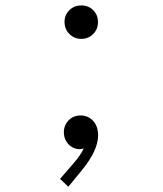

<svg xmlns="http://www.w3.org/2000/svg" viewBox="-20 -543 602 709"><path d="M218.3 -461.9Q218.3 -487.8 236.1 -505.4Q253.9 -522.9 280.3 -522.9Q306.6 -522.9 324.2 -505.4Q341.8 -487.8 341.8 -461.9Q341.8 -435.1 324 -417.2Q306.2 -399.4 280.3 -399.4Q254.4 -399.4 236.3 -417.5Q218.3 -435.5 218.3 -461.9ZM201.7 117.7 249.5 62.5Q278.8 29.3 289.1 4.9Q281.7 7.8 273.9 7.8Q258.8 7.8 245.4 -0.2Q231.9 -8.3 223.9 -22.7Q215.8 -37.1 215.8 -54.7Q215.8 -80.6 233.4 -98.6Q251 -116.7 277.8 -116.7Q294.9 -116.7 309.8 -108.2Q324.7 -99.6 333.5 -83Q342.3 -66.4 342.3 -43.5Q342.3 12.7 281.7 86.4L232.4 146.5Z"/></svg>

Font: Reddit Mono Light
Style: Regular
Weight: 300
Monospace: yes
Designer: Stephen Hutchings
Foundry: Reddit
Version: Version 1.011